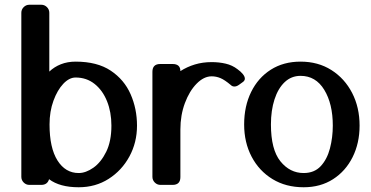

<svg xmlns="http://www.w3.org/2000/svg" viewBox="-20 -780 1567 810"><path d="M299 -520Q390 -520 447 -482Q504 -444 531 -382.5Q558 -321 558 -250Q558 -179 526 -120Q494 -61 438.5 -25.5Q383 10 312 10Q232 10 187 -24Q180 0 154 0H104Q90 0 80 -10Q70 -20 70 -34V-726Q70 -740 80 -750Q90 -760 104 -760H154Q168 -760 178 -750Q188 -740 188 -726V-478Q209 -498 237 -509Q265 -520 299 -520ZM299 -453Q272 -453 247 -426.5Q222 -400 205.5 -355Q189 -310 189 -255Q189 -156 222.5 -103Q256 -50 312 -50Q342 -50 374 -72.5Q406 -95 428 -139.5Q450 -184 450 -250Q450 -307 431.5 -353Q413 -399 379 -426Q345 -453 299 -453Z M982 -488Q996 -478 1004.5 -467.5Q1013 -457 1013 -448Q1013 -441 1006 -435L988 -422Q978 -415 969 -415Q960 -415 954 -421Q928 -443 910 -450.5Q892 -458 873 -458Q840 -458 809.5 -427Q779 -396 760 -345Q741 -294 741 -234V-33Q741 0 708 0H657Q643 0 633 -10Q623 -20 623 -34V-477Q623 -510 656 -510H708Q741 -510 741 -480Q769 -498 802 -508Q835 -518 873 -518Q904 -518 932 -511.5Q960 -505 982 -488Z M1248 -520Q1322 -520 1378 -484.5Q1434 -449 1465.5 -388Q1497 -327 1497 -250Q1497 -176 1467.5 -117Q1438 -58 1385 -24Q1332 10 1261 10Q1186 10 1129.5 -24.5Q1073 -59 1041.5 -119Q1010 -179 1010 -255Q1010 -332 1039.5 -392Q1069 -452 1122.5 -486Q1176 -520 1248 -520ZM1248 -460Q1209 -460 1181 -433.5Q1153 -407 1138 -360.5Q1123 -314 1123 -255Q1123 -149 1163 -99.5Q1203 -50 1261 -50Q1306 -50 1333 -79Q1360 -108 1372 -154Q1384 -200 1384 -250Q1384 -342 1348 -401Q1312 -460 1248 -460Z"/></svg>

Font: Yusei Magic
Style: Regular
Weight: 400
Designer: Tanukizamurai
Foundry: Yusei Magic Project
Version: Version 1.200